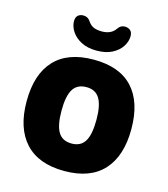

<svg xmlns="http://www.w3.org/2000/svg" viewBox="-109 -804 787 898"><g transform="rotate(15 284.5 -355.0)"><path d="M285 8Q160 8 95.5 -62Q31 -132 31 -262Q31 -393 95.5 -462Q160 -531 285 -531Q410 -531 474 -462Q538 -393 538 -262Q538 -132 474 -62Q410 8 285 8ZM285 -125Q329 -125 349 -158Q369 -191 369 -262Q369 -332 349 -365Q329 -398 285 -398Q240 -398 220 -365Q200 -332 200 -262Q200 -191 220 -158Q240 -125 285 -125ZM285 -575Q241 -575 210.5 -591Q180 -607 164 -631.5Q148 -656 148 -681Q148 -700 158 -709Q168 -718 184 -718Q207 -718 220 -697Q231 -681 247 -674.5Q263 -668 286 -668Q331 -668 352 -699Q364 -718 385 -718Q401 -718 411.5 -709Q422 -700 422 -681Q422 -656 406.5 -631.5Q391 -607 360.5 -591Q330 -575 285 -575Z"/></g></svg>

Font: Asap ExtraBold
Style: Regular
Weight: 800
Designer: Pablo Cosgaya
Foundry: Omnibus-Type
Version: Version 3.001; ttfautohint (v1.8.4.7-5d5b)